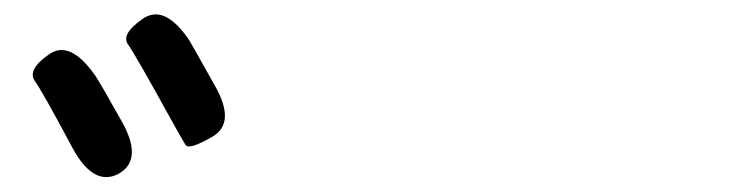

<svg xmlns="http://www.w3.org/2000/svg" viewBox="-20 -856 1040 264"><path d="M143 -617Q109 -599 80 -652Q39 -729 28 -744.5Q17 -760 47 -781Q76 -802 111 -752Q119 -740 148 -688Q177 -636 143 -617ZM272 -668Q239 -649 235 -657Q230 -665 215 -692Q166 -781 156 -795Q146 -809 176 -830Q206 -851 240 -801Q242 -798 275 -739Q305 -687 272 -668Z"/></svg>

Font: Resource Han Rounded TW Medium
Style: Regular
Weight: 500
Designer: Cyano Hao (round all glyphs); Ryoko NISHIZUKA 西塚涼子 (kana, bopomofo & ideographs); Paul D. Hunt (Latin, Greek & Cyrillic)
Foundry: Cyano Hao
Version: 0.990